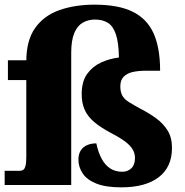

<svg xmlns="http://www.w3.org/2000/svg" viewBox="-26 -795 795 825"><path d="M495 10Q429 10 388.5 -6Q348 -22 329.5 -49.5Q311 -77 311 -109Q311 -133 321 -148.5Q331 -164 348.5 -171.5Q366 -179 388 -179Q396 -140 411 -112.5Q426 -85 448 -71Q470 -57 499 -57Q523 -57 538.5 -72Q554 -87 554 -116Q554 -136 544 -153Q534 -170 511.5 -187Q489 -204 450 -224Q407 -247 379 -270.5Q351 -294 338 -323Q325 -352 325 -390Q325 -445 348.5 -477.5Q372 -510 408.5 -526.5Q445 -543 485 -548Q484 -612 472 -647.5Q460 -683 437.5 -697Q415 -711 382 -711Q353 -711 329.5 -697.5Q306 -684 293 -652.5Q280 -621 280 -568V0H-6V-61H59Q67 -61 73.5 -65Q80 -69 83.5 -82Q87 -95 87 -121V-451H8V-536H87V-531Q87 -622 125.5 -675.5Q164 -729 230.5 -752Q297 -775 380 -775Q483 -775 544.5 -744.5Q606 -714 634 -651.5Q662 -589 662 -491H598Q568 -491 544 -485.5Q520 -480 505.5 -465.5Q491 -451 491 -424Q491 -399 500 -383.5Q509 -368 528.5 -356Q548 -344 579 -327Q614 -309 644.5 -287Q675 -265 694 -234.5Q713 -204 713 -160Q713 -77 656 -33.5Q599 10 495 10Z"/></svg>

Font: Noto Serif Bengali Black
Style: Regular
Weight: 900
Version: Version 2.003